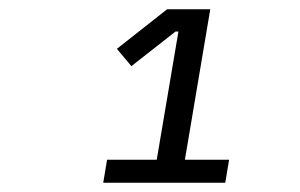

<svg xmlns="http://www.w3.org/2000/svg" viewBox="-20 -718 640 409"><path d="M459.9 -328.8 468 -377.8H373.9L427.9 -698.2H335.9L229 -614L259.9 -577.1L354 -650.9H360.1L313.9 -377.8H208.1L199.9 -328.8Z"/></svg>

Font: Margiela Mono Italic Italic
Style: Regular
Weight: 400
Designer: Mike Abbink, Paul van der Laan, Pieter van Rosmalen
Foundry: Bold Monday
Version: Version 2.003 2021